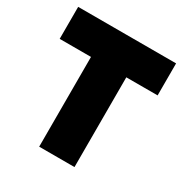

<svg xmlns="http://www.w3.org/2000/svg" viewBox="-163 -828 916 956"><g transform="rotate(30 295.0 -350.0)"><path d="M193.5 0V-516H13.5V-700H576.5V-516H396.5V0Z"/></g></svg>

Font: Geologica Black
Style: Regular
Weight: 900
Designer: Sindre Bremnes, Frode Helland
Foundry: Monokrom Skriftforlag AS
Version: Version 1.010;gftools[0.9.28]